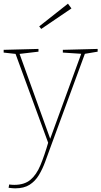

<svg xmlns="http://www.w3.org/2000/svg" viewBox="-26 -792 553 1048"><path d="M21 233 24 215Q32 216 38.5 216.5Q45 217 52 217Q107 217 140 189.5Q173 162 195 109Q217 56 239 -20V-7L57 -503L66 -497L-6 -505V-520L184 -525V-510L74 -497L79 -503L250 -29H246L419 -503L424 -498L317 -505V-520L507 -525V-510L430 -497L439 -503L252 5Q236 49 221 90Q206 131 186 164Q166 197 135.5 216.5Q105 236 57 236Q44 236 21 233ZM199 -634 188 -648 345 -772 364 -746Z"/></svg>

Font: Bitter Thin Thin
Style: Regular
Weight: 250
Version: Version 2.002